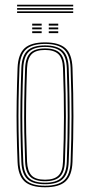

<svg xmlns="http://www.w3.org/2000/svg" viewBox="-20 -785 380 811"><path d="M170.2 6Q110.5 6 83.5 -18.9Q56.5 -43.8 54.2 -101Q51.5 -169.5 50.5 -232Q49.5 -294.5 50.5 -359Q51.5 -423.5 54.2 -498Q56.5 -556 83.6 -581Q110.8 -606 170.2 -606Q228.5 -606 256.2 -581.6Q284 -557.2 286.2 -498Q290.2 -387.2 290.1 -293.5Q290 -199.8 286.2 -101Q284 -43.8 257 -18.9Q230 6 170.2 6ZM170.2 -0.5Q226 -0.5 251.1 -23.9Q276.2 -47.2 278.2 -101.2Q282 -200 282.1 -293.6Q282.2 -387.2 278.2 -497.8Q276.2 -552.2 251.1 -575.9Q226 -599.5 170.2 -599.5Q114.5 -599.5 89.4 -575.9Q64.2 -552.2 62.2 -497.8Q59.5 -424 58.5 -359.5Q57.5 -295 58.5 -232.4Q59.5 -169.8 62.2 -101.2Q64.2 -47.8 89.2 -24.1Q114.2 -0.5 170.2 -0.5ZM170.2 -6.8Q118 -6.8 95.1 -29.1Q72.2 -51.5 70.2 -101.5Q67.5 -170.2 66.5 -232.4Q65.5 -294.5 66.5 -358.8Q67.5 -423 70.2 -497.5Q72.2 -548.2 95.2 -570.8Q118.2 -593.2 170.2 -593.2Q219.8 -593.2 244.1 -571.9Q268.5 -550.5 270.2 -497.2Q273 -421 273.8 -353.5Q274.5 -286 273.6 -223.9Q272.8 -161.8 270.2 -101.8Q268.5 -50.8 245.1 -28.8Q221.8 -6.8 170.2 -6.8ZM170.2 -13.2Q217.8 -13.2 239.1 -33.9Q260.5 -54.5 262.2 -102Q266 -201.5 266.1 -294.1Q266.2 -386.8 262.2 -497Q260.5 -546.2 238.5 -566.5Q216.5 -586.8 170.2 -586.8Q123 -586.8 101.6 -566Q80.2 -545.2 78.2 -497.2Q75.5 -423.2 74.5 -358.9Q73.5 -294.5 74.5 -232.1Q75.5 -169.8 78.2 -102Q80.2 -54.5 101.5 -33.9Q122.8 -13.2 170.2 -13.2ZM170.2 -19.5Q127 -19.5 107.5 -38.8Q88 -58 86.2 -102.2Q83.8 -164 82.6 -224.5Q81.5 -285 82.4 -351.5Q83.2 -418 86.2 -497.2Q88 -541.8 107.6 -561.1Q127.2 -580.5 170.2 -580.5Q213.5 -580.5 233 -561Q252.5 -541.5 254.2 -496.8Q258.2 -386.2 258.2 -294.2Q258.2 -202.2 254.2 -102.2Q252.5 -58 233 -38.8Q213.5 -19.5 170.2 -19.5ZM170.2 -26Q209 -26 226.9 -43.6Q244.8 -61.2 246.2 -102.5Q250 -197.5 250.2 -289.6Q250.5 -381.8 246.2 -496.5Q244.8 -539.8 226.1 -556.9Q207.5 -574 170.2 -574Q131 -574 113.5 -556Q96 -538 94.2 -497Q91.2 -417 90.4 -350.6Q89.5 -284.2 90.6 -224.2Q91.8 -164.2 94.2 -102.5Q96 -62.8 112.9 -44.4Q129.8 -26 170.2 -26ZM186 -677V-685H226V-677ZM116 -645V-653H156V-645ZM116 -661V-669H156V-661ZM116 -677V-685H156V-677ZM186 -645V-653H226V-645ZM186 -661V-669H226V-661ZM52.2 -758V-765H289.2V-758ZM52.2 -730V-737H289.2V-730ZM52.2 -744V-751H289.2V-744Z"/></svg>

Font: Big Shoulders Inline Text SC Thin
Style: Regular
Weight: 100
Designer: Patric King
Foundry: XO Type Co
Version: Version 2.002